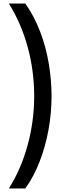

<svg xmlns="http://www.w3.org/2000/svg" viewBox="-20 -820 367 1084"><path d="M271 -276Q271 -182 254 -88Q237 6 204 91.5Q171 177 123 244H30Q99 135 136 -0.5Q173 -136 173 -277Q173 -418 137 -552Q101 -686 30 -800H123Q173 -729 206 -643Q239 -557 255 -463.5Q271 -370 271 -276Z"/></svg>

Font: Noto Sans Tamil SemiCondensed Medium
Style: Regular
Weight: 500
Width: 4
Designer: Jelle Bosma - Monotype Design Team
Foundry: Monotype Imaging Inc.
Version: Version 2.004; ttfautohint (v1.8.4.7-5d5b)